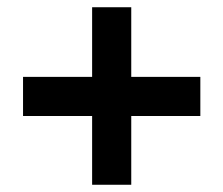

<svg xmlns="http://www.w3.org/2000/svg" viewBox="-20 -616 611 525"><path d="M231.9 -298.8H43V-405.8H231.9V-596.2H338.9V-405.8H527.8V-298.8H338.9V-110.8H231.9Z"/></svg>

Font: OpenSans-Bold
Style: Bold
Weight: 700
Foundry: Ascender Corporation
Version: Version 1.10